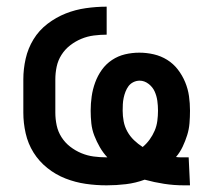

<svg xmlns="http://www.w3.org/2000/svg" viewBox="-20 -548 640 576"><path d="M532 8Q502 8 472.5 3.5Q443 -1 414 -9Q387 1 358 4.5Q329 8 300 8Q300 8 300 8Q300 8 300 8Q268 8 237 3.5Q206 -1 176.5 -12.5Q147 -24 122 -44Q97 -64 80.5 -90.5Q64 -117 57 -148Q50 -179 50 -210V-310Q50 -341 57 -372Q64 -403 80.5 -430Q97 -457 122.5 -476.5Q148 -496 177 -507.5Q206 -519 237.5 -523.5Q269 -528 300 -528V-444Q281 -444 261.5 -441.5Q242 -439 224 -431.5Q206 -424 190.5 -412Q175 -400 164.5 -383.5Q154 -367 150 -348Q146 -329 146 -310V-210Q146 -191 150 -172Q154 -153 164.5 -136.5Q175 -120 190.5 -108Q206 -96 224 -88.5Q242 -81 261 -78.5Q280 -76 299 -76Q299 -76 299.5 -76Q300 -76 300 -76Q300 -76 301 -76Q302 -76 302 -76Q289 -90 279.5 -106.5Q270 -123 263 -141Q256 -159 254 -178Q252 -197 252 -216Q252 -237 255 -258.5Q258 -280 265.5 -300.5Q273 -321 285.5 -338.5Q298 -356 316 -368Q334 -380 355 -385Q376 -390 398 -390Q420 -390 441.5 -385Q463 -380 481.5 -368.5Q500 -357 513.5 -339.5Q527 -322 535.5 -301.5Q544 -281 547 -259.5Q550 -238 550 -216Q550 -197 548.5 -178.5Q547 -160 541.5 -142.5Q536 -125 528 -108Q520 -91 508 -77Q515 -76 521 -76Q527 -76 534 -76Q537 -76 540 -76Q543 -76 546 -76L550 8Q546 8 541.5 8Q537 8 532 8ZM408 -107Q420 -117 429 -129.5Q438 -142 444 -156Q450 -170 452 -185.5Q454 -201 454 -216Q454 -231 452 -245.5Q450 -260 444 -273.5Q438 -287 425.5 -296.5Q413 -306 399 -306Q389 -306 380 -301.5Q371 -297 365.5 -289.5Q360 -282 356.5 -273Q353 -264 351 -254.5Q349 -245 348.5 -235.5Q348 -226 348 -216Q348 -200 351 -184Q354 -168 362 -153.5Q370 -139 382 -127.5Q394 -116 408 -107Z"/></svg>

Font: Iosevka Custom Medium Extended
Style: Regular
Weight: 500
Width: 7
Monospace: yes
Designer: Belleve Invis
Foundry: Belleve Invis
Version: Version 11.2.4; ttfautohint (v1.8.4)